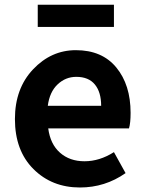

<svg xmlns="http://www.w3.org/2000/svg" viewBox="-20 -789 620 822"><path d="M322.3 13.7Q202.1 13.7 123 -65.4Q43.9 -144.5 43.9 -279.3Q43.9 -410.2 121.6 -492.2Q199.2 -574.2 304.7 -574.2Q417 -574.2 478 -500Q539.1 -425.8 539.1 -305.7Q539.1 -261.7 532.2 -239.3H186.5Q195.3 -171.9 236.8 -135.3Q278.3 -98.6 341.8 -98.6Q406.2 -98.6 467.8 -137.7L517.6 -47.9Q429.7 13.7 322.3 13.7ZM184.6 -335.9H413.1Q413.1 -394.5 386.2 -427.2Q359.4 -460 306.6 -460Q260.7 -460 226.6 -427.7Q192.4 -395.5 184.6 -335.9ZM141.6 -673.8V-768.6H467.8V-673.8Z"/></svg>

Font: Gen Shin Gothic Bold
Style: Bold
Weight: 700
Designer: [Source Han Sans]
Ryoko NISHIZUKA  (kana & ideographs); Paul D. Hunt (Latin, Greek & Cyrillic); Wenlong ZHANG  (bopomofo
Version: Version 1.002.20150607